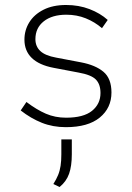

<svg xmlns="http://www.w3.org/2000/svg" viewBox="-20 -500 530 770"><path d="M244 10Q192 10 148 -7.5Q104 -25 63 -57L86 -91Q127 -60 164 -44Q201 -28 245 -28Q315 -28 349 -55.5Q383 -83 383 -127Q383 -162 364.5 -181Q346 -200 295 -209L195 -228Q137 -239 107.5 -267.5Q78 -296 78 -341Q78 -379 97.5 -410.5Q117 -442 154.5 -461Q192 -480 245 -480Q296 -480 339 -463.5Q382 -447 412 -420L389 -387Q360 -412 324 -426.5Q288 -441 246 -441Q189 -441 155.5 -414.5Q122 -388 122 -343Q122 -314 141.5 -295.5Q161 -277 205 -269L305 -250Q363 -239 395 -212Q427 -185 427 -129Q427 -67 380 -28.5Q333 10 244 10ZM219 250 194 238Q206 219 213 202Q220 185 223 165Q226 145 226 119V59H268V119Q268 166 257 197Q246 228 219 250Z"/></svg>

Font: Gantari ExtraLight
Style: Regular
Weight: 250
Designer: Anugrah Pasau
Foundry: Lafontype
Version: Version 1.000